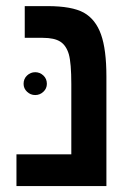

<svg xmlns="http://www.w3.org/2000/svg" viewBox="-20 -624 457 644"><path d="M336.9 -367.2V0H35.2V-106.4H219.2V-341.8Q219.2 -412.1 210.9 -441.9Q202.1 -471.7 182.1 -484.4Q162.1 -497.1 123.5 -497.1H63V-603.5H139.2Q221.2 -603.5 261.2 -581.5Q300.8 -559.1 318.8 -508.5Q336.9 -458 336.9 -367.2ZM59.1 -342.8Q59.1 -359.9 70.8 -370.8Q82.5 -381.8 98.1 -381.8Q113.8 -381.8 125.5 -370.8Q137.2 -359.9 137.2 -342.8Q137.2 -327.1 125.5 -316.2Q113.8 -305.2 98.1 -305.2Q82.5 -305.2 70.8 -316.2Q59.1 -327.1 59.1 -342.8Z"/></svg>

Font: Arimo SemiBold
Style: Regular
Weight: 600
Designer: Steve Matteson
Foundry: Monotype Imaging Inc.
Version: Version 1.33